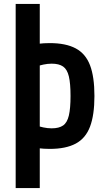

<svg xmlns="http://www.w3.org/2000/svg" viewBox="-20 -750 540 980"><path d="M234 10Q204 10 175 6.5Q146 3 121 -4L152 -113Q181 -104 202 -99.5Q223 -95 244 -95Q281 -95 302 -109.5Q323 -124 331.5 -160.5Q340 -197 340 -260Q340 -324 331.5 -360Q323 -396 302 -410.5Q281 -425 244 -425Q223 -425 202 -420.5Q181 -416 152 -407L121 -516Q146 -523 175 -526.5Q204 -530 234 -530Q316 -530 366.5 -503Q417 -476 439.5 -417Q462 -358 462 -260Q462 -163 439.5 -103.5Q417 -44 366.5 -17Q316 10 234 10ZM60 210V-730H183V210Z"/></svg>

Font: M PLUS Code Latin SemiBold
Style: Regular
Weight: 600
Designer: Coji Morishita
Foundry: UNDERFOREST DESIGN
Version: Version 1.002; ttfautohint (v1.8.3)